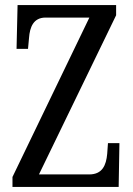

<svg xmlns="http://www.w3.org/2000/svg" viewBox="-20 -734 523 754"><path d="M29 0H446L449 -172H404L401 -130C397 -85 382 -49 330 -49H133L436 -674V-714H49L45 -542H90L94 -585C97 -627 111 -665 159 -665H331L29 -39Z"/></svg>

Font: Noto Serif Armenian ExtraCondensed
Style: Regular
Weight: 400
Width: 2
Designer: Monotype Design Team
Foundry: Monotype Imaging Inc.
Version: Version 2.008